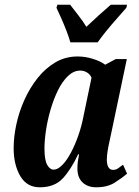

<svg xmlns="http://www.w3.org/2000/svg" viewBox="-20 -786 592 816"><path d="M149 10Q94 10 66 -38Q38 -86 38 -156Q38 -204 49.5 -257.5Q61 -311 84 -362Q107 -413 140 -454.5Q173 -496 215.5 -521Q258 -546 310 -546Q343 -546 376 -535.5Q409 -525 427 -511L472 -535H519L453 -221Q451 -210 446 -188.5Q441 -167 437.5 -145Q434 -123 434 -109Q434 -64 461 -64Q472 -64 481 -70Q490 -76 503 -86L520 -48Q498 -29 467 -9.5Q436 10 389 10Q353 10 331 -10.5Q309 -31 309 -70Q309 -87 311 -100.5Q313 -114 316 -130H312Q281 -64 246 -27Q211 10 149 10ZM208 -65Q225 -65 244 -84Q263 -103 280.5 -135.5Q298 -168 312 -207.5Q326 -247 334 -288L369 -456Q362 -471 349 -478.5Q336 -486 321 -486Q293 -486 269 -463Q245 -440 226.5 -402.5Q208 -365 195 -320.5Q182 -276 175.5 -232.5Q169 -189 169 -155Q169 -106 180.5 -85.5Q192 -65 208 -65ZM279 -606Q273 -628 262.5 -655Q252 -682 240.5 -708Q229 -734 220 -753L224 -766H278Q291 -749 312.5 -721.5Q334 -694 347 -672Q370 -694 401 -722Q432 -750 451 -766H520L517 -753Q501 -734 478.5 -709Q456 -684 434 -657Q412 -630 395 -606Z"/></svg>

Font: Noto Serif ExtraCondensed
Style: Bold Italic
Weight: 700
Width: 2
Italic angle: -12°
Designer: Monotype Design Team
Foundry: Monotype Imaging Inc.
Version: Version 2.013; ttfautohint (v1.8.4.7-5d5b)